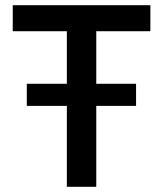

<svg xmlns="http://www.w3.org/2000/svg" viewBox="-20 -718 627 738"><path d="M503 -311H350V0H237V-311H83V-396H237V-598H29V-698H558V-598H350V-396H503Z"/></svg>

Font: IBM Plex Sans Medium
Style: Regular
Weight: 500
Designer: Mike Abbink, Paul van der Laan, Pieter van Rosmalen
Foundry: Bold Monday
Version: Version 3.201